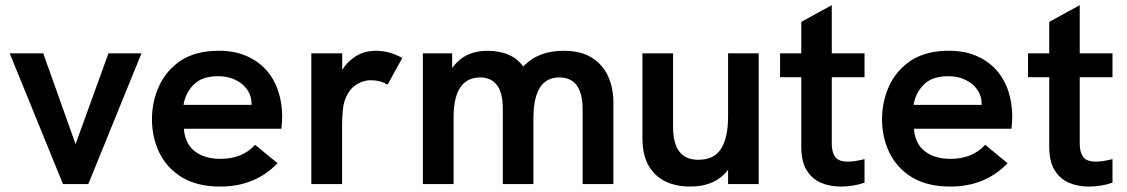

<svg xmlns="http://www.w3.org/2000/svg" viewBox="-20 -694 4250 724"><path d="M313 0H217.5L16.5 -493H143L265 -150.5L389 -493H513.5Z M810.5 9.5Q724.5 9.5 666.5 -25Q608.5 -60.5 580 -120Q553 -177.5 553 -244Q553 -309.5 579 -368Q606 -428 663 -466.5Q720.5 -502.5 802 -502.5H806.5Q864.5 -502.5 908 -483.5Q953.5 -464 984 -430Q1014 -396 1029 -351Q1044 -305.5 1044 -254.5Q1044 -234.5 1041 -208.5H673.5Q675 -183 684.5 -162Q693.5 -141 711 -126.5Q728.5 -111.5 753 -103.5Q778 -95 811.5 -95Q894 -95 942 -148L1026.5 -78.5Q942 9.5 810.5 9.5ZM928.5 -298.5V-304.5Q928.5 -323 920.5 -341.5Q911.5 -360.5 894.5 -375.5Q877.5 -390 854 -398.5Q831.5 -406.5 804.5 -406.5H800.5Q742 -406.5 710.5 -375Q679 -343.5 672 -298.5Z M1270 0H1154V-493H1270.5V-430.5Q1290 -462.5 1322.5 -482.5Q1355 -502.5 1397.5 -502.5Q1448 -502.5 1497 -475.5L1441.5 -375Q1413 -391.5 1379 -391.5Q1347.5 -391.5 1319.8 -372.2Q1292 -353 1278 -309Q1270 -281 1270 -215.5Z M2293 0H2177V-281Q2177 -402 2089 -402Q1993 -402 1991.5 -252.5V0H1876V-284Q1876 -344.5 1853.8 -373.2Q1831.5 -402 1791 -402Q1741.5 -402 1716 -364.8Q1690.5 -327.5 1690.5 -252.5V0H1574.5V-493H1685V-437.5Q1731.5 -502.5 1817.5 -502.5Q1910.5 -502.5 1953 -443Q2008 -502.5 2105.5 -502.5Q2171 -502.5 2212.5 -476Q2254 -449.5 2273.5 -405.5Q2293 -361.5 2293 -308.5Z M2582.5 9.5Q2529 9.5 2488.5 -10.2Q2448 -30 2425.2 -70.5Q2402.5 -111 2402.5 -173.5V-493H2518V-216Q2518 -90.5 2614 -91.5Q2672.5 -91.5 2699 -133.2Q2725.5 -175 2725.5 -255V-493H2841V0H2725.5V-54Q2677.5 9.5 2582.5 9.5Z M3151 9.5Q3108 9.5 3074.2 -5.5Q3040.5 -20.5 3021 -53.5Q3001.5 -86.5 3001.5 -140.5V-403H2921.5V-493H3001.5V-611.5L3116.5 -674.5V-493H3240V-403H3116.5V-151Q3116.5 -121 3129 -102.8Q3141.5 -84.5 3178 -84.5Q3202 -84.5 3240 -94V-5Q3196 9.5 3151 9.5Z M3563.5 9.5Q3477.5 9.5 3419.5 -25Q3361.5 -60.5 3333 -120Q3306 -177.5 3306 -244Q3306 -309.5 3332 -368Q3359 -428 3416 -466.5Q3473.5 -502.5 3555 -502.5H3559.5Q3617.5 -502.5 3661 -483.5Q3706.5 -464 3737 -430Q3767 -396 3782 -351Q3797 -305.5 3797 -254.5Q3797 -234.5 3794 -208.5H3426.5Q3428 -183 3437.5 -162Q3446.5 -141 3464 -126.5Q3481.5 -111.5 3506 -103.5Q3531 -95 3564.5 -95Q3647 -95 3695 -148L3779.5 -78.5Q3695 9.5 3563.5 9.5ZM3681.5 -298.5V-304.5Q3681.5 -323 3673.5 -341.5Q3664.5 -360.5 3647.5 -375.5Q3630.5 -390 3607 -398.5Q3584.5 -406.5 3557.5 -406.5H3553.5Q3495 -406.5 3463.5 -375Q3432 -343.5 3425 -298.5Z M4086 9.5Q4043 9.5 4009.2 -5.5Q3975.5 -20.5 3956 -53.5Q3936.5 -86.5 3936.5 -140.5V-403H3856.5V-493H3936.5V-611.5L4051.5 -674.5V-493H4175V-403H4051.5V-151Q4051.5 -121 4064 -102.8Q4076.5 -84.5 4113 -84.5Q4137 -84.5 4175 -94V-5Q4131 9.5 4086 9.5Z"/></svg>

Font: Acari Sans Neue
Style: Bold
Weight: 700
Designer: Alfredo Marco Pradil (font), Cristiano Sobral (main changes)
Foundry: Hanken Design Co. (font), Cristiano Sobral (main changes)
Version: Version 2.459;March 19, 2022;FontCreator 14.0.0.2808 64-bit;